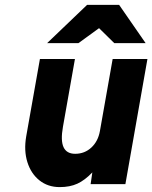

<svg xmlns="http://www.w3.org/2000/svg" viewBox="-20 -752 622 784"><path d="M224 12Q175.5 12 141 -15.5Q106.5 -43 91.8 -90Q77 -137 87 -195L143 -511H286L237 -234Q227 -178 239.5 -151Q252 -124 287 -124Q325.5 -124 353 -149.5Q380.5 -175 388 -217L440 -511H582L492 0H350L357 -48Q326.5 -16 296 -2Q265.5 12 224 12ZM172.5 -576 335.5 -732H466.5L574.5 -576H446.5L384.5 -637L300.5 -576Z"/></svg>

Font: Overpass Black
Style: Italic
Weight: 900
Italic angle: -10°
Designer: Delve Withrington, Dave Bailey, Thomas Jockin
Foundry: Delve Fonts LLC
Version: Version 4.000